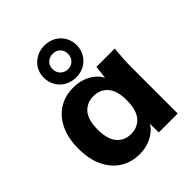

<svg xmlns="http://www.w3.org/2000/svg" viewBox="-222 -931 1076 1076"><g transform="rotate(-45 316.0 -393.5)"><path d="M259 11Q193 11 143 -21Q93 -53 65 -112Q37 -171 37 -254Q37 -336 65 -395Q93 -454 143 -485.5Q193 -517 259 -517Q320 -517 368.5 -487.5Q417 -458 432 -408H421L433 -507H578Q575 -474 572.5 -440.5Q570 -407 570 -375V0H420L419 -95H431Q415 -47 367 -18Q319 11 259 11ZM305 -103Q357 -103 389 -140Q421 -177 421 -254Q421 -331 389 -367Q357 -403 305 -403Q253 -403 221 -367Q189 -331 189 -254Q189 -177 220.5 -140Q252 -103 305 -103ZM311 -545Q275 -545 245 -561.5Q215 -578 198 -607.5Q181 -637 181 -672Q181 -708 198 -736.5Q215 -765 245 -781.5Q275 -798 311 -798Q348 -798 377.5 -781.5Q407 -765 424 -736Q441 -707 441 -671Q441 -636 424 -607Q407 -578 378 -561.5Q349 -545 311 -545ZM311 -610Q338 -610 355 -627.5Q372 -645 372 -671Q372 -699 355 -715.5Q338 -732 311 -732Q285 -732 267.5 -715.5Q250 -699 250 -672Q250 -645 267.5 -627.5Q285 -610 311 -610Z"/></g></svg>

Font: Mulish ExtraLight ExtraBold
Style: Regular
Weight: 800
Version: Version 3.603